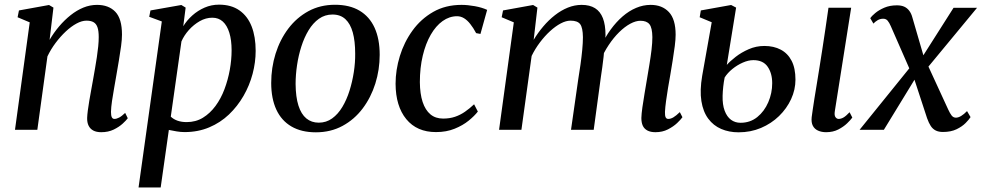

<svg xmlns="http://www.w3.org/2000/svg" viewBox="-20 -572 4325 846"><path d="M198.5 -396.5Q217 -428 240.5 -455.8Q264 -483.5 291 -505Q318 -526.5 347.2 -538.5Q376.5 -550.5 407.5 -550.5Q459 -550.5 488.2 -520Q517.5 -489.5 517.5 -419.5Q517.5 -398.5 513.5 -368.5Q509.5 -338.5 503.8 -305.2Q498 -272 493 -242Q488.5 -214.5 483 -184.5Q477.5 -154.5 473.5 -126.8Q469.5 -99 469 -79Q469 -62.5 472.8 -55.2Q476.5 -48 484 -48Q493.5 -48 505 -54Q516.5 -60 531.5 -74.5L543 -51Q536.5 -42 520.5 -27.2Q504.5 -12.5 480.8 -1Q457 10.5 426 10.5Q405 10.5 391.2 3.2Q377.5 -4 370.5 -18Q363.5 -32 364 -52.5Q364.5 -66 367 -85.5Q369.5 -105 373.5 -128.5Q377.5 -152 382 -176.5Q386.5 -201 390.5 -223.5Q394.5 -246.5 398.8 -271Q403 -295.5 406.8 -320.2Q410.5 -345 412.8 -367.5Q415 -390 415 -408.5Q415 -436 409.5 -451.8Q404 -467.5 392.2 -474.2Q380.5 -481 361 -481Q340.5 -481 317 -468.2Q293.5 -455.5 270 -433.5Q246.5 -411.5 225.2 -383.2Q204 -355 189 -323.5L144.5 0H46L111 -473.5L57.5 -496L63.5 -526L196 -550L215.5 -538.5Z M590.5 254 693 -477.5 637.5 -498 643 -526 779 -550 798 -538.5 787.5 -456.5Q803.5 -482.5 827.5 -504Q851.5 -525.5 881.5 -538.5Q911.5 -551.5 945 -551.5Q999 -551.5 1035 -526.2Q1071 -501 1088.8 -455.5Q1106.5 -410 1106.5 -348Q1106.5 -297.5 1093 -246.5Q1079.5 -195.5 1053 -149.5Q1026.5 -103.5 988.8 -67.5Q951 -31.5 901.8 -10.8Q852.5 10 793.5 10Q776.5 10 758.5 7Q740.5 4 724 0.5L688 254ZM732.5 -58Q744.5 -46.5 762.2 -40.2Q780 -34 802.5 -34Q842.5 -34 874 -53.2Q905.5 -72.5 929.5 -105Q953.5 -137.5 969 -178.8Q984.5 -220 992.5 -264.2Q1000.5 -308.5 1000.5 -350.5Q1000.5 -395.5 990.5 -427.8Q980.5 -460 961.8 -477Q943 -494 915.5 -494Q887 -494 860.2 -478.8Q833.5 -463.5 812.2 -439.8Q791 -416 779.5 -389.5Z M1456 -551Q1520.5 -551 1564.2 -525Q1608 -499 1630.5 -449.8Q1653 -400.5 1653 -330.5Q1653 -265 1633.8 -203.8Q1614.5 -142.5 1578 -94Q1541.5 -45.5 1489.2 -17.2Q1437 11 1372 11Q1308 11 1264 -14.8Q1220 -40.5 1197.5 -89.2Q1175 -138 1175 -206.5Q1175 -273.5 1194.2 -335.2Q1213.5 -397 1250.2 -445.8Q1287 -494.5 1339 -522.8Q1391 -551 1456 -551ZM1445 -508Q1411.5 -508 1385.2 -489.2Q1359 -470.5 1339.8 -438.8Q1320.5 -407 1307.8 -367Q1295 -327 1288.8 -284.5Q1282.5 -242 1282.5 -202Q1283 -144.5 1295 -106.8Q1307 -69 1329.8 -50.2Q1352.5 -31.5 1384.5 -31.5Q1417.5 -31.5 1443.5 -50.2Q1469.5 -69 1488.5 -100.8Q1507.5 -132.5 1520 -172.2Q1532.5 -212 1539 -254.2Q1545.5 -296.5 1545 -336Q1545 -390.5 1534.5 -428.8Q1524 -467 1502 -487.5Q1480 -508 1445 -508Z M1901 10Q1817 10 1770.2 -47Q1723.5 -104 1723 -203Q1723 -263.5 1741.8 -324.8Q1760.5 -386 1797.5 -437.2Q1834.5 -488.5 1888.8 -519.5Q1943 -550.5 2013.5 -550.5Q2040.5 -550.5 2072.2 -544.8Q2104 -539 2126.5 -528.5L2097 -422.5L2078 -426Q2065.5 -449.5 2052.2 -466.2Q2039 -483 2024.5 -491.8Q2010 -500.5 1994 -500.5Q1960 -500.5 1930.2 -479.2Q1900.5 -458 1878 -419Q1855.5 -380 1842.8 -326.8Q1830 -273.5 1830 -210Q1830.5 -158.5 1842.2 -122.8Q1854 -87 1876.5 -68.2Q1899 -49.5 1932.5 -49.5Q1961.5 -49.5 1985 -57.5Q2008.5 -65.5 2029 -79.8Q2049.5 -94 2069 -112.5L2085.5 -80.5Q2071 -61.5 2045.2 -40.5Q2019.5 -19.5 1983.2 -4.8Q1947 10 1901 10Z M2348 -538.5 2331.5 -396.5Q2350 -427.5 2373.8 -455.5Q2397.5 -483.5 2425 -505Q2452.5 -526.5 2482.2 -538.5Q2512 -550.5 2543 -550.5Q2578.5 -550.5 2601.8 -536Q2625 -521.5 2636.5 -492Q2648 -462.5 2648 -417Q2648 -410.5 2647 -401.5Q2646 -392.5 2645 -381.5Q2644 -370.5 2642 -358.5L2628 -368Q2646.5 -408.5 2670.8 -441.8Q2695 -475 2723.2 -499.5Q2751.5 -524 2782.8 -537.2Q2814 -550.5 2847 -550.5Q2897.5 -550.5 2927.2 -519Q2957 -487.5 2957 -419Q2957 -398.5 2953.2 -368.8Q2949.5 -339 2944 -305.8Q2938.5 -272.5 2933.5 -242Q2928.5 -214.5 2923.5 -184.5Q2918.5 -154.5 2914.8 -127Q2911 -99.5 2910 -79Q2909.5 -62.5 2913 -55.2Q2916.5 -48 2924.5 -48Q2935.5 -48 2947.2 -55Q2959 -62 2975.5 -78L2987 -55.5Q2980 -45.5 2963.8 -30Q2947.5 -14.5 2923.2 -2Q2899 10.5 2868 10.5Q2846.5 10.5 2832.5 3Q2818.5 -4.5 2812.2 -18.2Q2806 -32 2806 -52Q2806.5 -70 2810.5 -98.8Q2814.5 -127.5 2820.2 -160.8Q2826 -194 2831 -225Q2836 -255 2841.5 -288Q2847 -321 2850.8 -352.5Q2854.5 -384 2854.5 -408.5Q2854 -449.5 2841.8 -465Q2829.5 -480.5 2802 -480.5Q2781.5 -480.5 2757.2 -467.5Q2733 -454.5 2708.2 -430.2Q2683.5 -406 2661.8 -373.2Q2640 -340.5 2624 -301.5L2643.5 -364.5Q2642 -344 2639.5 -321.2Q2637 -298.5 2633.8 -275.5Q2630.5 -252.5 2627.5 -232L2596 0H2496L2528 -223.5Q2533 -254 2537.8 -287.5Q2542.5 -321 2545.5 -352.5Q2548.5 -384 2548.5 -408Q2548 -450.5 2536.2 -465.8Q2524.5 -481 2494 -481Q2474 -481 2450.8 -468.8Q2427.5 -456.5 2403.8 -434.8Q2380 -413 2358.8 -384.8Q2337.5 -356.5 2322.5 -325.5L2277.5 0H2179L2244 -473.5L2190.5 -496L2196.5 -526L2329 -550Z M3620 10.5Q3600 10.5 3584.5 3.5Q3569 -3.5 3561.5 -18Q3554 -32.5 3556.5 -56Q3558 -67.5 3561 -88.2Q3564 -109 3568.5 -137.5Q3573 -166 3578.8 -200.5Q3584.5 -235 3590.8 -274.8Q3597 -314.5 3603.8 -357.5Q3610.5 -400.5 3617.2 -446.2Q3624 -492 3630.5 -538H3730.5L3658.5 -82.5Q3655.5 -64 3661.2 -56Q3667 -48 3675 -48Q3685.5 -48 3696.5 -54.2Q3707.5 -60.5 3723.5 -77.5L3735.5 -54Q3728.5 -44 3712.8 -28.8Q3697 -13.5 3673.8 -1.5Q3650.5 10.5 3620 10.5ZM3234.5 11Q3192 11 3157.8 -3.8Q3123.5 -18.5 3100.8 -49Q3078 -79.5 3070.5 -126.5Q3063 -173.5 3074 -238L3116 -474L3063 -496L3068 -526L3201.5 -550L3223.5 -538.5L3182.5 -286Q3196.5 -302 3221.5 -321.5Q3246.5 -341 3279 -355.2Q3311.5 -369.5 3348 -369.5Q3389.5 -369.5 3420.2 -353.2Q3451 -337 3468 -304.2Q3485 -271.5 3485 -221Q3485 -177 3465.8 -135.2Q3446.5 -93.5 3412.5 -60.5Q3378.5 -27.5 3333 -8.2Q3287.5 11 3234.5 11ZM3243 -31Q3285.5 -31 3316.8 -56.2Q3348 -81.5 3365.2 -121.5Q3382.5 -161.5 3382.5 -205.5Q3382.5 -249 3362.5 -278Q3342.5 -307 3299.5 -307Q3277.5 -307 3253 -296.2Q3228.5 -285.5 3207 -268Q3185.5 -250.5 3173 -230.5Q3169 -211 3166.8 -190.2Q3164.5 -169.5 3164 -150Q3163 -111 3173 -84.2Q3183 -57.5 3201 -44.2Q3219 -31 3243 -31Z M4135 9.5Q4116 9.5 4103 3Q4090 -3.5 4081.2 -16.8Q4072.5 -30 4065 -51L3997.5 -257L4029.5 -253.5L3874.5 0H3767.5L4010.5 -300.5L4000.5 -239L3905 -457Q3898.5 -472 3891.2 -480.8Q3884 -489.5 3871.5 -489.5Q3858 -489.5 3846.8 -482.8Q3835.5 -476 3828.5 -468L3814.5 -492Q3820 -500.5 3836 -514Q3852 -527.5 3876.2 -538Q3900.5 -548.5 3932 -548.5Q3951.5 -548.5 3964.5 -542.5Q3977.5 -536.5 3986.5 -524.5Q3995.5 -512.5 4000 -495.5L4058.5 -294.5L4028 -296L4181.5 -537.5H4285L4046.5 -249L4056.5 -310L4158 -89.5Q4165.5 -73 4173 -63.2Q4180.5 -53.5 4192 -53.5Q4202.5 -53.5 4215 -61Q4227.5 -68.5 4241 -82.5L4256.5 -56Q4250 -45.5 4234.8 -30Q4219.5 -14.5 4194.8 -2.5Q4170 9.5 4135 9.5Z"/></svg>

Font: Merriweather 60pt
Style: Italic
Weight: 400
Italic angle: -7.8°
Version: Version 2.101